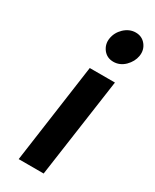

<svg xmlns="http://www.w3.org/2000/svg" viewBox="-191 -787 678 839"><g transform="rotate(30 148.0 -367.5)"><path d="M63 0H189L260 -500H133ZM295 -655Q300 -687 281 -711Q262 -735 230 -735Q199 -735 173 -711Q148 -687 143 -655Q138 -624 157 -599Q176 -575 208 -575Q240 -575 265 -599Q290 -624 295 -655Z"/></g></svg>

Font: Unageo
Style: Bold-Italic
Weight: 700
Designer: Richard Sepsi
Foundry: Richard Sepsi
Version: Version 2.000